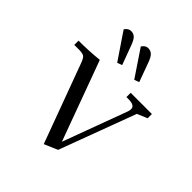

<svg xmlns="http://www.w3.org/2000/svg" viewBox="-184 -760 890 890"><g transform="rotate(45 261.0 -314.5)"><path d="M22 -411.1V-439Q89.8 -439 154.8 -445.8L298.8 -53.2L416 -370.1Q418.9 -378.9 418.9 -387.2Q418.9 -411.1 377 -411.1H363.8V-439H502.9V-411.1L453.1 -390.1L313 -14.2L247.1 14.2L105 -371.1Q96.2 -396 87.9 -403.3Q79.6 -410.6 56.2 -411.1ZM132.8 -624Q145 -643.1 163.1 -643.1Q180.2 -643.1 190.7 -632.3Q201.2 -621.6 210.9 -594.2L245.1 -502L221.2 -493.2ZM245.1 -624Q257.3 -643.1 274.9 -643.1Q292 -643.1 302.7 -632.3Q313.5 -621.6 323.2 -594.2L356.9 -502L333 -493.2Z"/></g></svg>

Font: Dihjauti S
Style: Regular
Weight: 400
Designer: T. Christopher White
Version: Version 3.0.0